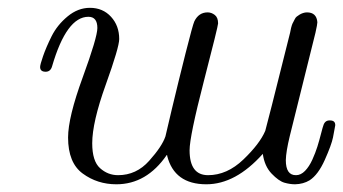

<svg xmlns="http://www.w3.org/2000/svg" viewBox="-20 -462 881 493"><path d="M83 -290Q83 -295.9 90.6 -317.9Q98.1 -339.8 112.5 -368.9Q127 -397.9 153.6 -419.9Q180.2 -441.9 210.9 -441.9Q244.1 -441.9 265.1 -418.9Q286.1 -396 286.1 -361.8Q286.1 -340.8 251.5 -244.4Q216.8 -147.9 216.8 -94.2Q216.8 -48.3 236.8 -30.3Q256.8 -12.2 283.2 -12.2Q330.1 -12.2 363 -49.1Q396 -85.9 404.8 -111.8Q404.8 -112.8 421.4 -182.4Q438 -252 456.5 -325.4Q475.1 -398.9 479 -407.2Q490.2 -430.2 513.2 -430.2Q522.9 -430.2 531.5 -423.6Q540 -417 540 -401.9Q540 -395 503.4 -253.4Q466.8 -111.8 466.8 -76.2Q466.8 -12.2 514.2 -12.2Q563 -12.2 605 -52.5Q647 -92.8 661.1 -126Q663.1 -130.9 725.1 -378.9Q725.1 -379.9 726.1 -384Q727.1 -388.2 727.5 -390.6Q728 -393.1 729.5 -397.5Q731 -401.9 732.9 -405Q734.9 -408.2 736.8 -412.6Q738.8 -417 741.9 -419.4Q745.1 -421.9 749 -424.3Q752.9 -426.8 758.1 -428.5Q763.2 -430.2 768.1 -430.2Q793 -430.2 794.9 -404.8Q794.9 -399.9 790 -377.9L724.1 -112.8Q714.4 -72.8 713.9 -50.8Q713.9 -11.7 740.2 -12.2Q752.4 -12.2 763.2 -23.2Q773.9 -34.2 782 -52Q790 -69.8 794.9 -85.4Q799.8 -101.1 804.4 -119.1Q809.1 -137.2 810.1 -139.2Q814 -153.3 827.1 -152.8Q841.3 -152.8 840.8 -140.1Q838.9 -127.9 835 -108.9Q831.1 -89.8 814 -51.5Q796.9 -13.2 774.9 1Q758.8 10.7 737.8 11.2Q724.6 11.2 710.2 7.1Q695.8 2.9 677.5 -16.1Q659.2 -35.2 654.8 -66.9Q585 11.2 509.8 11.2Q427.7 11.2 409.2 -62V-64H408.2Q356.4 11.2 278.8 11.2Q230 11.2 192.4 -16.4Q154.8 -43.9 154.8 -108.9Q154.8 -160.6 192.4 -263.4Q230 -366.2 230 -390.1Q230 -418.9 207 -418.9Q150.9 -418.9 113.8 -292Q109.9 -277.8 97.2 -277.8Q83 -277.8 83 -290Z"/></svg>

Font: CMU Classical Serif
Style: Italic
Weight: 500
Italic angle: -14.04°
Version: Version 0.7.0